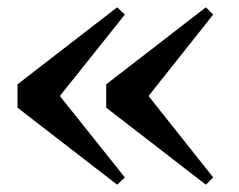

<svg xmlns="http://www.w3.org/2000/svg" viewBox="-20 -549 656 526"><path d="M144 -286 322 -63 301 -43 28 -254V-318L301 -529L322 -509ZM387 -286 564 -63 544 -43 271 -254V-318L544 -529L564 -509Z"/></svg>

Font: Source Han Serif SC Heavy
Style: Regular
Weight: 900
Designer: Ryoko NISHIZUKA  (kana & ideographs); Frank Grießhammer (Latin, Greek & Cyrillic); Wenlong ZHANG  (bopomofo); Sandoll Co
Foundry: Adobe Systems Incorporated
Version: Version 1.001 October 20, 2017